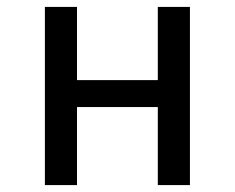

<svg xmlns="http://www.w3.org/2000/svg" viewBox="-20 -536 680 556"><path d="M110 -516H203V-304H437V-516H530V0H437V-226H203V0H110Z"/></svg>

Font: Writer
Style: Regular
Weight: 400
Monospace: yes
Designer: Mike Abbink, Paul van der Laan, Pieter van Rosmalen
Foundry: Bold Monday
Version: Version 2.001 2020